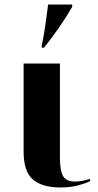

<svg xmlns="http://www.w3.org/2000/svg" viewBox="-20 -816 431 846"><path d="M245 10Q292 10 326 0.5Q360 -9 377 -18V-28Q341 -16 311 -16Q272 -16 258 -40Q244 -64 244 -122V-536H84V-149Q84 -60 125 -25Q166 10 245 10ZM164 -606H174Q207 -647 240 -694.5Q273 -742 298 -786V-796H192Q187 -755 180 -706.5Q173 -658 164 -614Z"/></svg>

Font: Noto Serif Display SemiCondensed Extra
Style: Regular
Weight: 800
Width: 4
Designer: Monotype Design Team
Foundry: Monotype Imaging Inc.
Version: Version 1.900